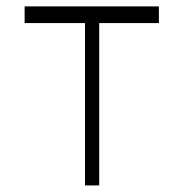

<svg xmlns="http://www.w3.org/2000/svg" viewBox="-20 -565 558 585"><path d="M55 -494.7V-545.5H464.1V-494.7H282.3V0H239V-494.7Z"/></svg>

Font: Inter UI Extra Light
Style: Regular
Weight: 200
Designer: Rasmus Andersson
Foundry: rsms
Version: 3.2;8d6f07862